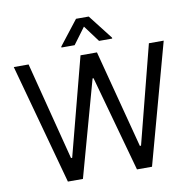

<svg xmlns="http://www.w3.org/2000/svg" viewBox="-98 -1044 1145 1143"><g transform="rotate(-10 474.5 -473.0)"><path d="M728.7 0H637.8L477.3 -579.5H471.6L311.1 0H220.2L21.3 -727.3H110.8L262.8 -134.9H269.9L424.7 -727.3H524.1L679 -134.9H686.1L838.1 -727.3H927.6ZM627.8 -792.6H548.3L474.4 -892L400.6 -792.6H321V-798.3L436.1 -946H512.8L627.8 -798.3Z"/></g></svg>

Font: Linik Sans
Style: Regular
Weight: 400
Designer: Rasmus Andersson (font), Marc Monis (original base), Kil Hyung-jin (Pretendard portions), Cristiano Sobral (main changes
Foundry: rsms
Version: Version 3.018;May 31, 2022;FontCreator 14.0.0.2814 64-bit; t